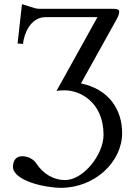

<svg xmlns="http://www.w3.org/2000/svg" viewBox="-20 -687 648 918"><path d="M167 -645C143 -645 108 -662 85 -667L64 -479L90 -477C94 -521 123 -604 197 -605H446L250 -252C264 -255 275 -255 291 -255C360 -255 475 -201 475 -42C475 53 378 174 291 174C236 174 186 144 154 95C141 74 113 60 86 60C52 60 42 87 42 110C42 176 192 211 272 211C432 211 564 88 564 -51C564 -162 501 -261 367 -288L535 -590C544 -605 550 -621 550 -631C550 -639 543 -645 522 -645Z"/></svg>

Font: Libertinus Serif
Style: Regular
Weight: 400
Designer: Philipp H. Poll, Khaled Hosny
Foundry: Caleb Maclennan
Version: Version 7.050;RELEASE